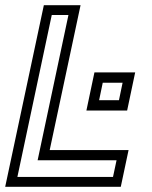

<svg xmlns="http://www.w3.org/2000/svg" viewBox="-32 -720 587 740"><path d="M-12 0 137 -700H278.5L159.5 -141.5H463.5L433.5 0ZM35 -38H403.5L417.2 -102.2H113L231.8 -662.2H167.5ZM301 -294 332 -441H489L458 -294ZM350 -333.8H426.5L440.5 -401.2H364Z"/></svg>

Font: Tourney Thin
Style: Italic
Weight: 100
Italic angle: -12°
Designer: Tyler Finck
Foundry: Etcetera Type Co
Version: Version 1.015